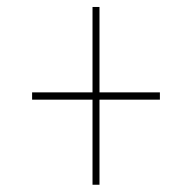

<svg xmlns="http://www.w3.org/2000/svg" viewBox="-20 -585 540 540"><path d="M259.8 -565.4V-325.2H429.7V-304.7H259.8V-65.4H240.2V-304.7H70.3V-325.2H240.2V-565.4Z"/></svg>

Font: Mgen+ 1m thin
Style: Regular
Weight: 100
Designer: [Source Han Sans]
Ryoko NISHIZUKA  (kana & ideographs); Paul D. Hunt (Latin, Greek & Cyrillic); Wenlong ZHANG  (bopomofo
Version: Version 1.059.20150602